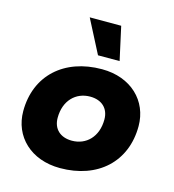

<svg xmlns="http://www.w3.org/2000/svg" viewBox="-106 -785 802 884"><g transform="rotate(15 295.0 -343.0)"><path d="M260 10C440 10 560 -100 560 -270C560 -390 469 -480 330 -480C150 -480 29 -370 29 -200C29 -80 120 10 260 10ZM280 -126C225 -126 190 -158 190 -211C190 -294 242 -344 310 -344C365 -344 400 -312 400 -259C400 -176 348 -126 280 -126ZM398 -537 363 -696H213L295 -537Z"/></g></svg>

Font: Celebes ExtraBold
Style: Italic
Weight: 800
Italic angle: -10°
Designer: Anugrah Pasau
Foundry: Lafontype
Version: Version 1.000